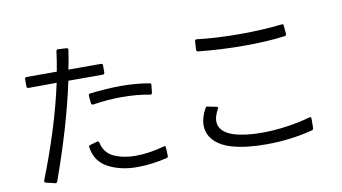

<svg xmlns="http://www.w3.org/2000/svg" viewBox="-80 -997 2160 1211"><g transform="rotate(-10 1000.0 -391.0)"><path d="M123 -668H316Q330 -743 336 -795Q337 -806 349 -806L401 -803Q414 -803 412 -790Q402 -721 390 -668H598Q610 -668 610 -656V-611Q610 -599 598 -599H378Q317 -314 198 15Q193 26 183 23L126 9Q114 6 119 -7Q244 -326 303 -599Q245 -598 123 -598Q111 -598 111 -610V-656Q111 -668 123 -668ZM871 -423Q788 -439 691 -439Q599 -439 506 -424H504Q495 -424 493 -435L489 -482V-484Q489 -494 499 -496Q608 -509 696 -509Q797 -509 879 -494Q891 -493 889 -481L884 -433Q883 -427 879.5 -424.5Q876 -422 871 -423ZM903 -11Q805 13 711 13Q607 13 528 -28Q449 -69 435 -162L434 -165Q434 -173 444 -176L489 -189L493 -190Q500 -190 503 -180Q517 -113 576.5 -86Q636 -59 714 -59Q800 -59 898 -86Q900 -87 903 -87Q911 -87 911 -76L913 -24Q913 -12 903 -11Z M1770 -639Q1658 -624 1511 -624Q1363 -624 1216 -639Q1205 -641 1205 -650Q1205 -657 1208 -705Q1210 -717 1221 -716Q1344 -701 1496 -701Q1640 -701 1763 -715H1767Q1776 -715 1776 -709L1781 -652Q1781 -640 1770 -639ZM1169 -174Q1169 -224 1200 -279Q1205 -289 1215 -286L1269 -275Q1283 -273 1276 -260Q1252 -218 1252 -185Q1252 -150 1276.5 -125Q1301 -100 1346 -86Q1416 -64 1524 -64Q1601 -64 1682.5 -75.5Q1764 -87 1834 -107L1838 -108Q1847 -108 1847 -96L1846 -36Q1846 -26 1833 -23Q1692 13 1538 13Q1410 13 1322 -12Q1248 -33 1208.5 -75Q1169 -117 1169 -174Z"/></g></svg>

Font: LINE Seed JP_TTF Regular
Style: Regular
Weight: 400
Designer: LINE & Fontrix & Fontworks
Version: Version 1.002